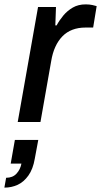

<svg xmlns="http://www.w3.org/2000/svg" viewBox="-60 -558 462 878"><path d="M21 0 114 -526H196L193 -442H199Q212 -466 230 -487.5Q248 -509 273 -523.5Q298 -538 332 -538Q349 -538 362.5 -535Q376 -532 382 -530L366 -432H330Q298 -432 271.5 -422Q245 -412 225.5 -392Q206 -372 193 -343.5Q180 -315 174 -278L125 0ZM-40 300 -32 255Q-2 255 15.5 236Q33 217 38 190H-11L8 82H115L99 168Q91 215 70 244.5Q49 274 21 287Q-7 300 -40 300Z"/></svg>

Font: Archivo SemiBold Medium
Style: Italic
Weight: 500
Italic angle: -10°
Version: Version 2.001